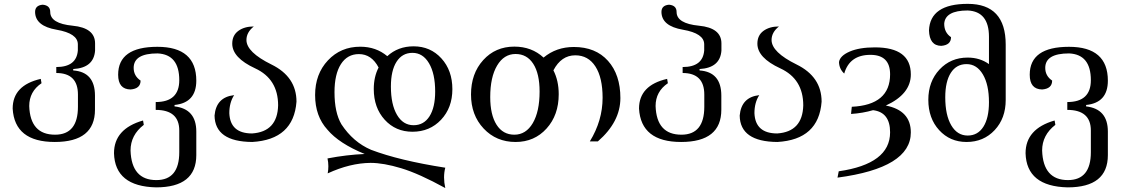

<svg xmlns="http://www.w3.org/2000/svg" viewBox="-20 -723 5787 991"><path d="M262.7 9.8Q55.2 9.8 45.4 -162.6Q45.4 -282.7 190.4 -315.9L194.3 -293.5Q130.9 -250.5 130.9 -175.8Q135.7 -27.8 264.2 -27.8Q382.3 -27.8 382.3 -171.9V-234.9Q382.3 -346.2 270.5 -346.2V-377Q375 -377 381.8 -462.4V-494.1Q381.8 -550.8 272 -569.6Q162.1 -588.4 161.1 -661.1Q161.1 -695.3 200.2 -698.7Q239.3 -695.3 239.3 -661.1Q239.3 -601.6 355 -590.3Q470.7 -579.1 470.7 -499V-461.4Q463.9 -372.6 357.9 -366.7V-359.4Q470.2 -351.6 470.2 -229.5V-156.7Q470.2 9.8 262.7 9.8Z M785.6 244.1Q573.2 239.3 568.4 67.9Q568.4 -58.1 718.3 -101.1L722.2 -78.6Q653.8 -25.9 653.8 53.7Q658.7 206.5 787.1 206.5Q905.3 206.5 905.3 62.5V-49.3Q905.3 -155.8 783.7 -155.8V-196.3Q905.3 -196.3 905.3 -309.1Q905.3 -442.4 793 -447.3Q669.9 -447.3 669.9 -372.6Q669.9 -331.1 705.6 -307.1Q705.6 -265.1 653.8 -261.2Q589.8 -262.2 589.8 -337.4Q589.8 -481.4 792.5 -481.4Q993.2 -481.4 993.2 -306.6Q993.2 -192.4 880.9 -181.2V-173.8Q993.2 -161.1 993.2 -43.9V77.6Q993.2 244.1 785.6 244.1Z M1281.7 9.8Q1089.4 8.3 1087.4 -126.5Q1095.7 -221.7 1188.5 -231.9Q1163.6 -193.8 1163.6 -138.7Q1168 -34.2 1281.2 -34.2Q1412.1 -43 1415.5 -179.2Q1415.5 -315.4 1297.1 -370.1Q1178.7 -424.8 1178.7 -497.6Q1178.7 -540.5 1210 -563.5Q1241.2 -586.4 1290 -586.4Q1252 -556.2 1252 -516.6Q1252 -453.6 1381.1 -390.1Q1510.3 -326.7 1510.3 -198.2Q1495.6 -2.4 1281.7 9.8Z M2114.7 -76.7Q2167.5 -76.7 2196.8 -122.6Q2226.1 -168.5 2226.1 -250.5Q2226.1 -342.8 2194.3 -396.5Q2162.6 -450.2 2108.9 -450.2Q2056.2 -450.2 2026.9 -404.5Q1997.6 -358.9 1997.6 -276.4Q1997.6 -183.6 2029.1 -130.1Q2060.5 -76.7 2114.7 -76.7ZM2278.3 247.6Q2143.1 173.3 2051.3 145.5Q1959.5 117.7 1892.6 117.7Q1786.6 118.7 1671.4 171.9Q1674.8 153.3 1674.8 135.3Q1674.8 114.7 1670.4 94.7Q1769.5 75.7 1862.3 71.8Q1730 17.6 1670.4 -53.2Q1606.4 -123 1606.4 -232.4Q1606.4 -340.8 1672.6 -411.4Q1738.8 -481.9 1839.4 -481.9Q1920.9 -481.9 1979 -433.1Q2034.2 -483.9 2114.7 -483.9Q2201.7 -483.9 2258.3 -421.6Q2314.9 -359.4 2314.9 -262.7Q2314.9 -167 2256.6 -105Q2198.2 -43 2108.9 -43Q2022 -43 1965.6 -105Q1909.2 -167 1909.2 -263.7Q1909.2 -326.2 1934.1 -374.5Q1897.9 -443.8 1832.5 -443.8Q1772.9 -443.8 1739.7 -392.1Q1706.5 -340.3 1706.5 -247.1Q1706.5 -142.1 1742.2 -81.5Q1802.7 10.7 1895.5 50.3Q2041 105.5 2278.3 142.6Q2272 166.5 2272 192.9Q2272 219.2 2278.3 247.6Z M2634.8 -27.8Q2694.8 -27.8 2730 -87.6Q2765.1 -147.5 2765.1 -250.5Q2765.1 -342.8 2732.4 -393.6Q2699.7 -444.3 2641.1 -444.3Q2581.1 -444.3 2545.7 -384.5Q2510.3 -324.7 2510.3 -222.2Q2510.3 -130.4 2543 -79.1Q2575.7 -27.8 2634.8 -27.8ZM2641.1 9.8Q2541.5 9.8 2476.3 -59.6Q2411.1 -128.9 2411.1 -235.4Q2411.1 -343.3 2474.1 -412.8Q2537.1 -482.4 2634.8 -482.4Q2724.6 -482.4 2785.6 -425.8Q2851.1 -480.5 2941.9 -480.5Q3054.2 -480.5 3118.2 -408.9Q3182.1 -337.4 3182.1 -216.8Q3182.1 -94.2 3065.9 6.8H3024.4Q3090.3 -100.6 3090.3 -218.3Q3090.3 -322.3 3053.2 -379.9Q3016.1 -437.5 2949.2 -437.5Q2877 -437.5 2836.4 -359.9Q2863.8 -306.6 2863.8 -236.8Q2863.8 -128.9 2801 -59.6Q2738.3 9.8 2641.1 9.8Z M3495.6 9.8Q3288.1 9.8 3278.3 -162.6Q3278.3 -282.7 3423.3 -315.9L3427.2 -293.5Q3363.8 -250.5 3363.8 -175.8Q3368.7 -27.8 3497.1 -27.8Q3615.2 -27.8 3615.2 -171.9V-234.9Q3615.2 -346.2 3503.4 -346.2V-377Q3607.9 -377 3614.7 -462.4V-494.1Q3614.7 -550.8 3504.9 -569.6Q3395 -588.4 3394 -661.1Q3394 -695.3 3433.1 -698.7Q3472.2 -695.3 3472.2 -661.1Q3472.2 -601.6 3587.9 -590.3Q3703.6 -579.1 3703.6 -499V-461.4Q3696.8 -372.6 3590.8 -366.7V-359.4Q3703.1 -351.6 3703.1 -229.5V-156.7Q3703.1 9.8 3495.6 9.8Z M3992.2 9.8Q3799.8 8.3 3797.9 -126.5Q3806.2 -221.7 3898.9 -231.9Q3874 -193.8 3874 -138.7Q3878.4 -34.2 3991.7 -34.2Q4122.6 -43 4126 -179.2Q4126 -315.4 4007.6 -370.1Q3889.2 -424.8 3889.2 -497.6Q3889.2 -540.5 3920.4 -563.5Q3951.7 -586.4 4000.5 -586.4Q3962.4 -556.2 3962.4 -516.6Q3962.4 -453.6 4091.6 -390.1Q4220.7 -326.7 4220.7 -198.2Q4206.1 -2.4 3992.2 9.8Z M4302.7 193.8 4309.1 161.1Q4574.2 123 4574.2 -40Q4574.2 -143.6 4486.3 -154.3Q4432.6 -138.7 4372.6 -134.8L4376.5 -171.9Q4574.2 -181.2 4574.2 -339.4Q4574.2 -439.9 4472.7 -439.9Q4365.2 -439.9 4337.4 -343.3Q4311.5 -367.2 4310.5 -402.8Q4315.4 -435.1 4365.5 -456.8Q4415.5 -478.5 4496.1 -478.5Q4681.2 -478.5 4681.2 -338.9Q4681.2 -237.3 4552.2 -178.2Q4681.2 -153.3 4681.2 -39.6Q4681.2 143.6 4302.7 193.8Z M4974.6 -23.4Q5026.9 -23.4 5055.7 -68.8Q5084.5 -114.3 5084.5 -195.3Q5084.5 -286.1 5053 -339.1Q5021.5 -392.1 4968.8 -392.1Q4916.5 -392.1 4887.7 -347.2Q4858.9 -302.2 4858.9 -220.7Q4858.9 -128.9 4889.9 -76.2Q4920.9 -23.4 4974.6 -23.4ZM4968.8 9.8Q4883.3 9.8 4827.4 -51.3Q4771.5 -112.3 4771.5 -208Q4771.5 -302.2 4829.1 -364Q4886.7 -425.8 4974.6 -425.8Q5037.6 -425.8 5084.5 -392.1V-533.2Q5084.5 -664.1 4974.6 -668.9Q4858.4 -668.9 4853.5 -600.6Q4853.5 -554.7 4888.7 -531.2Q4888.7 -490.2 4837.9 -486.3Q4777.3 -487.3 4774.9 -565.9Q4780.3 -703.1 4975.1 -703.1Q5170.9 -703.1 5170.9 -492.7V-207Q5170.9 -112.3 5113.8 -51.3Q5056.6 9.8 4968.8 9.8Z M5490.7 244.1Q5278.3 239.3 5273.4 67.9Q5273.4 -58.1 5423.3 -101.1L5427.2 -78.6Q5358.9 -25.9 5358.9 53.7Q5363.8 206.5 5492.2 206.5Q5610.4 206.5 5610.4 62.5V-49.3Q5610.4 -155.8 5488.8 -155.8V-196.3Q5610.4 -196.3 5610.4 -309.1Q5610.4 -442.4 5498 -447.3Q5375 -447.3 5375 -372.6Q5375 -331.1 5410.6 -307.1Q5410.6 -265.1 5358.9 -261.2Q5294.9 -262.2 5294.9 -337.4Q5294.9 -481.4 5497.6 -481.4Q5698.2 -481.4 5698.2 -306.6Q5698.2 -192.4 5585.9 -181.2V-173.8Q5698.2 -161.1 5698.2 -43.9V77.6Q5698.2 244.1 5490.7 244.1Z"/></svg>

Font: Kelvinch
Style: Regular
Weight: 400
Designer: Paul James MIller
Foundry: High-Logic / Made with FontCreator
Version: Version 3.30 September 23, 2016